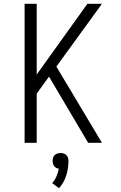

<svg xmlns="http://www.w3.org/2000/svg" viewBox="-20 -755 640 1015"><path d="M446 0 239 -350 174 -260V0H110V-735H174V-361L442 -735H519L278 -403L519 0ZM292 240 256 213Q270 197 278.5 177.5Q287 158 291 137Q284 136 277.5 132.5Q271 129 266.5 123.5Q262 118 260 110.5Q258 103 258 96Q258 87 260.5 79Q263 71 269 65Q275 59 283.5 56.5Q292 54 300 54Q308 54 316.5 56.5Q325 59 331 65Q337 71 339.5 79Q342 87 342 96Q342 135 330 173Q318 211 292 240Z"/></svg>

Font: Iosevka Light Extended
Style: Regular
Weight: 300
Width: 7
Monospace: yes
Designer: Belleve Invis
Foundry: Belleve Invis
Version: Version 32.5.0; ttfautohint (v1.8.4)